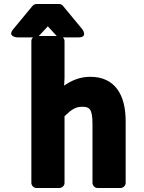

<svg xmlns="http://www.w3.org/2000/svg" viewBox="-20 -910 716 955"><path d="M136 0C136 11 146 25 161 25H276C287 25 301 15 301 0V-332C336 -366 357 -379 388 -379C425 -379 440 -369 440 -293V0C440 11 450 25 465 25H580C591 25 605 15 605 0V-308C605 -438 552 -528 429 -528C377 -528 334 -509 299 -484L301 -523V-706C301 -717 291 -731 276 -731H161C150 -731 136 -721 136 -706ZM156 -724C162 -724 169 -727 174 -732L218 -779L261 -732C265 -727 273 -724 280 -724H370C420 -724 389 -765 389 -765L293 -881C288 -887 281 -890 274 -890H162C155 -890 147 -887 142 -881L46 -765C14 -727 66 -724 66 -724Z"/></svg>

Font: Falling Sky
Style: Blk
Weight: 900
Designer: Paul D. Hunt
Foundry: Adobe Systems Incorporated
Version: Version 1.02